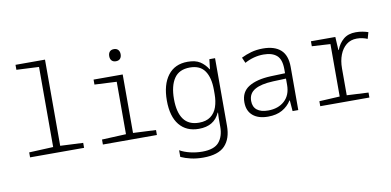

<svg xmlns="http://www.w3.org/2000/svg" viewBox="-88 -1036 3175 1558"><g transform="rotate(-10 1500.0 -257.0)"><path d="M90 0V-41L289 -50V-710L104 -719V-760H347V-50L535 -41V0Z M912 -647Q890 -647 877.5 -660Q865 -673 865 -697Q865 -720 877 -733.5Q889 -747 912 -747Q934 -747 946.5 -733.5Q959 -720 959 -697Q959 -674 947 -660.5Q935 -647 912 -647ZM690 0V-41L889 -50V-482L707 -491V-532H947V-50L1135 -41V0Z M1475 246Q1420 246 1374 235.5Q1328 225 1291 208V153Q1328 174 1376.5 185.5Q1425 197 1475 197Q1573 197 1613 150Q1653 103 1653 23V-11Q1653 -32 1653 -49Q1653 -66 1655 -93H1652Q1607 10 1480 10Q1377 10 1320 -60Q1263 -130 1263 -261Q1263 -392 1320 -467Q1377 -542 1483 -542Q1547 -542 1585 -517.5Q1623 -493 1649 -451H1652L1661 -532H1708V26Q1708 131 1653.5 188.5Q1599 246 1475 246ZM1490 -39Q1549 -39 1585.5 -66Q1622 -93 1638 -140Q1654 -187 1654 -246V-281Q1654 -381 1615.5 -437Q1577 -493 1493 -493Q1404 -493 1363 -432Q1322 -371 1322 -263Q1322 -153 1363.5 -96Q1405 -39 1490 -39Z M2050 10Q1970 10 1925 -28.5Q1880 -67 1880 -138Q1880 -223 1945.5 -263.5Q2011 -304 2127 -309L2246 -313V-346Q2246 -427 2208.5 -460Q2171 -493 2100 -493Q2019 -493 1944 -452L1924 -498Q1962 -517 2006 -529.5Q2050 -542 2103 -542Q2199 -542 2249.5 -496.5Q2300 -451 2300 -355V0H2253L2246 -89H2243Q2215 -44 2167.5 -17Q2120 10 2050 10ZM2059 -39Q2143 -39 2194.5 -86Q2246 -133 2246 -217V-269L2139 -265Q2040 -261 1988 -231Q1936 -201 1936 -139Q1936 -90 1968 -64.5Q2000 -39 2059 -39Z M2481 0V-41L2650 -50V-482L2498 -491V-532H2699L2705 -423H2708Q2728 -476 2767 -508.5Q2806 -541 2868 -541Q2898 -541 2924 -536Q2950 -531 2970 -524L2955 -471Q2937 -479 2914.5 -484Q2892 -489 2868 -489Q2817 -489 2781.5 -460.5Q2746 -432 2727 -383Q2708 -334 2708 -271V-50L2886 -41V0Z"/></g></svg>

Font: Noto Sans Mono Light
Style: Regular
Weight: 300
Designer: Monotype Design Team
Foundry: Monotype Imaging Inc.
Version: Version 2.014; ttfautohint (v1.8.4.7-5d5b)